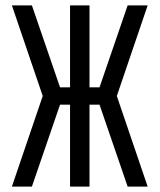

<svg xmlns="http://www.w3.org/2000/svg" viewBox="-20 -690 590 710"><path d="M98 0H24L138 -335L24 -670H98L202 -367H239V-670H311V-367H348L452 -670H526L412 -335L526 0H452L348 -303H311V0H239V-303H202Z"/></svg>

Font: Lode Term
Style: Regular
Weight: 400
Monospace: yes
Designer: Belleve Invis
Foundry: Belleve Invis
Version: Version 29.2.0